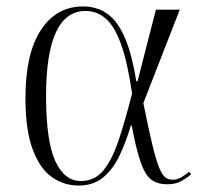

<svg xmlns="http://www.w3.org/2000/svg" viewBox="-20 -566 630 596"><path d="M224 10Q179 10 141.5 -16Q104 -42 81.5 -102Q59 -162 59 -262Q59 -400 107 -473Q155 -546 238 -546Q280 -546 312 -524Q344 -502 366.5 -451.5Q389 -401 403 -314H407L464 -536H538L425 -246Q441 -166 452.5 -118.5Q464 -71 473.5 -47Q483 -23 493 -15.5Q503 -8 516 -8Q530 -8 544 -16.5Q558 -25 567 -33L573 -25Q561 -14 543 -4Q525 6 500 6Q469 6 450 -8Q431 -22 417 -61.5Q403 -101 389 -176H386Q371 -125 351 -83Q331 -41 300.5 -15.5Q270 10 224 10ZM231 -4Q273 -4 300 -36Q327 -68 347.5 -128.5Q368 -189 390 -276Q376 -372 356 -428Q336 -484 308.5 -508Q281 -532 246 -532Q123 -532 123 -268Q123 -129 151.5 -66.5Q180 -4 231 -4Z"/></svg>

Font: Noto Serif Display SemiCondensed Light
Style: Regular
Weight: 300
Width: 4
Designer: Monotype Design Team
Foundry: Monotype Imaging Inc.
Version: Version 2.009